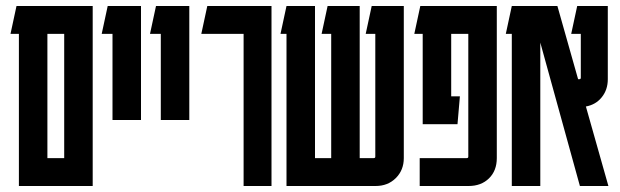

<svg xmlns="http://www.w3.org/2000/svg" viewBox="-20 -620 2068 640"><path d="M289 -600V0H43V-507H15L35 -600ZM138 -93H194V-507H138Z M355 -220V-507H319L339 -600H450V-220Z M516 -220V-507H480L500 -600H611V-220Z M885 -600V0H792V-507H651L671 -600Z M1030 -600V-93H1084V-507H1052L1072 -600H1179V-93H1226Q1231 -93 1231 -98V-507H1199L1219 -600H1326V-93Q1326 -53 1299.5 -26.5Q1273 0 1232 0H935V-507H915L935 -600Z M1379 0V-93H1536Q1541 -93 1541 -98V-507H1484V-299H1513L1505 -206H1389V-507H1361L1381 -600H1636V-93Q1636 -51 1610 -25.5Q1584 0 1542 0Z M1686 0V-507H1666L1686 -600H1838L1907 -356H1911Q1916 -356 1916 -361V-507H1884L1904 -600H2006V-356Q2006 -321 1986 -296Q1966 -271 1933 -265L2008 0H1913L1781 -478V0Z"/></svg>

Font: Karantina
Style: Regular
Weight: 400
Designer: Rony Koch
Foundry: Rony Koch
Version: Version 1.000; ttfautohint (v1.8.3)